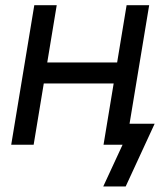

<svg xmlns="http://www.w3.org/2000/svg" viewBox="-20 -542 601 719"><path d="M437.5 -308.1 424.8 -229.5H124L137.2 -308.1ZM192.4 -522.5 106 0H22L108.4 -522.5ZM538.6 -522.5 452.1 0H367.7L454.1 -522.5ZM366.7 156.2 439 0H407.2L420.4 -78.6H559.1L450.7 156.2Z"/></svg>

Font: Inter 28pt
Style: Italic
Weight: 400
Italic angle: -9.3988°
Designer: Rasmus Andersson
Foundry: rsms
Version: Version 4.001;git-66647c0bb